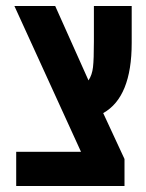

<svg xmlns="http://www.w3.org/2000/svg" viewBox="-20 -620 485 640"><path d="M324 -243 395 -90V0H34V-114H250L28 -600H164L275 -352Q287 -370 290 -396Q293 -422 293 -482V-600H419V-477Q419 -296 324 -243Z"/></svg>

Font: Noto Sans Hebrew Cond
Style: Bold
Weight: 700
Width: 2
Designer: Monotype Design Team
Foundry: Monotype Imaging Inc.
Version: Version 1.000